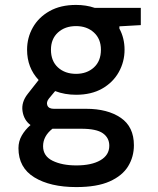

<svg xmlns="http://www.w3.org/2000/svg" viewBox="-20 -528 640 780"><path d="M289 -143Q243 -143 204 -158L179 -128Q167 -113 172.5 -99.5Q178 -86 199 -86H330Q417 -86 470.5 -49.5Q524 -13 524 62Q524 109 500.5 147.5Q477 186 425.5 209Q374 232 290 232Q184 232 119.5 192.5Q55 153 55 74Q55 46 68.5 22.5Q82 -1 104 -20Q77 -40 71.5 -76.5Q66 -113 93 -147L137 -203Q90 -253 90 -326Q90 -375 113.5 -416.5Q137 -458 181.5 -483Q226 -508 289 -508Q330 -508 365 -496H552V-426L465 -421V-412Q486 -373 486 -326Q486 -277 462.5 -235Q439 -193 395 -168Q351 -143 289 -143ZM289 -228Q333 -228 361.5 -254Q390 -280 390 -326Q390 -370 361.5 -396Q333 -422 289 -422Q244 -422 215.5 -396Q187 -370 187 -326Q187 -280 215.5 -254Q244 -228 289 -228ZM155 66Q155 106 193.5 125Q232 144 290 144Q352 144 388 123Q424 102 424 64Q424 32 398 13.5Q372 -5 310 -5H193Q155 25 155 66Z"/></svg>

Font: DM Mono Medium
Style: Regular
Weight: 500
Designer: Colophon Foundry
Foundry: Colophon Foundry
Version: Version 1.000; ttfautohint (v1.8.2.53-6de2)